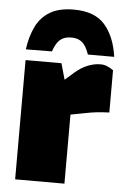

<svg xmlns="http://www.w3.org/2000/svg" viewBox="-54 -803 544 842"><g transform="rotate(5 218.0 -382.0)"><path d="M45 0V-525H203L223 -454L264 -490Q291 -513 319 -524Q347 -535 372 -535Q386 -536 401 -530.5Q416 -525 431 -514V-328Q404 -327 379 -324.5Q354 -322 325 -316L262 -304V0ZM237 -764Q330 -764 374.5 -712Q419 -660 431 -573H315Q307 -597 296.5 -612Q286 -627 271.5 -634Q257 -641 237 -641Q216 -641 201 -634Q186 -627 175.5 -612Q165 -597 157 -573L42 -572Q50 -630 71 -673Q92 -716 132 -740Q172 -764 237 -764Z"/></g></svg>

Font: REM Black
Style: Regular
Weight: 900
Designer: Octavio Pardo
Foundry: Ashler Design
Version: Version 1.005;gftools[0.9.28]